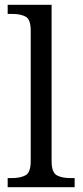

<svg xmlns="http://www.w3.org/2000/svg" viewBox="-20 -780 344 800"><path d="M12 0V-38H29Q66 -38 87 -50Q108 -62 108 -109V-652Q108 -699 87 -710.5Q66 -722 32 -722H12V-760H195V-109Q195 -62 216 -50Q237 -38 274 -38H291V0Z"/></svg>

Font: Noto Serif Hentaigana
Style: Regular
Weight: 400
Designer: Kazuhiro Yamada
Foundry: nipponia
Version: Version 1.000; ttfautohint (v1.8.4.7-5d5b)